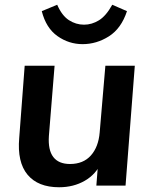

<svg xmlns="http://www.w3.org/2000/svg" viewBox="-20 -782 635 809"><path d="M229 7Q140 7 96 -46Q52 -99 61 -201L84 -505H210L186 -209Q182 -150 204.5 -120.5Q227 -91 275 -91Q331 -91 363 -127Q395 -163 400 -224L424 -505H548L509 0H386L394 -103L407 -98Q385 -48 337.5 -20.5Q290 7 229 7ZM328 -596Q270 -596 222 -630Q174 -664 156 -735L221 -762Q241 -716 270.5 -697Q300 -678 334 -678Q367 -678 397 -696.5Q427 -715 453 -762L515 -735Q491 -662 439 -629Q387 -596 328 -596Z"/></svg>

Font: Muli
Style: Bold Italic
Weight: 700
Italic angle: -4.541°
Designer: Vernon Adams
Foundry: Vernon Adams
Version: Version 2.100; ttfautohint (v1.8.1.43-b0c9)